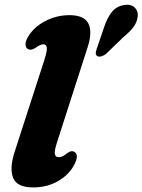

<svg xmlns="http://www.w3.org/2000/svg" viewBox="-20 -784 606 817"><path d="M353 -583.5 223 -179.5Q210.5 -141 213.5 -128Q216.5 -115 230 -115Q246.5 -115 267 -133Q284 -145.5 297 -137.5Q317 -125 297.5 -86Q276.5 -43 229.5 -14.8Q182.5 13.5 121 13.5Q52 13.5 35.8 -27.5Q19.5 -68.5 43 -140L168.5 -528Q181 -566.5 179.2 -581Q177.5 -595.5 164 -595.5Q152.5 -595.5 133 -581.5Q112 -567.5 98.5 -575.5Q89 -581 88.5 -595Q88 -609 99.5 -627.5Q123.5 -668.5 172 -694Q220.5 -719.5 276 -719.5Q338 -719.5 356 -684Q374 -648.5 353 -583.5ZM423 -668.5Q435.5 -706.5 455 -731.8Q474.5 -757 507.5 -762.5Q536 -767.5 552.2 -752.8Q568.5 -738 566 -715.5Q564 -692 549.5 -671.2Q535 -650.5 505 -626L431.5 -555Q422.5 -547.5 412 -544.5Q401.5 -541.5 394.5 -545Q387 -549.5 387.5 -558.2Q388 -567 392 -577.5Z"/></svg>

Font: Fraunces 9pt Soft
Style: Bold Italic
Weight: 700
Italic angle: -16°
Version: Version 1.000;[b76b70a41]